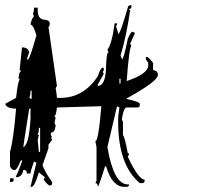

<svg xmlns="http://www.w3.org/2000/svg" viewBox="-20 -721 811 741"><path d="M482.4 -700.7H487.3V-695.8Q487.3 -686.5 478 -686.5Q478 -682.1 482.4 -682.1Q468.8 -586.4 445.3 -505.9Q450.2 -496.6 450.2 -491.7Q457.5 -491.7 473.1 -570.8Q484.4 -598.6 491.7 -598.6L501 -593.8L482.4 -552.2L487.3 -543Q479 -543 468.8 -408.2Q552.2 -436 552.2 -468.8V-478L543 -491.7V-501H547.4Q553.7 -501 570.8 -478V-450.2Q589.4 -448.7 589.4 -431.6Q589.4 -408.2 473.1 -343.3Q468.8 -343.3 468.8 -338.9Q519.5 -328.1 519.5 -320.3V-315.4Q519.5 -306.2 510.3 -306.2H468.8Q457 -306.2 450.2 -259.8L454.6 -250.5V-199.7Q462.4 -189 473.1 -129.9Q478 -129.9 478 -125.5L473.1 -116.2Q514.6 -27.8 538.1 -27.8V-23.4Q538.1 -14.2 528.8 -14.2H519.5Q436 -84.5 436 -250.5V-269Q440.9 -302.2 440.9 -306.2L431.6 -311L394.5 -153.3Q418.9 -9.3 473.1 -9.3H478Q478 0 468.8 0H459.5Q412.6 0 389.6 -79.1H385.3Q363.3 -6.3 357.4 0Q357.4 -14.2 348.1 -14.2L352.5 -23.4V-153.3L348.1 -176.3Q359.9 -176.3 371.1 -311H366.7Q206.5 -306.2 199.7 -306.2Q196.3 -273.9 190.4 -273.9Q190.4 -269 194.8 -269L190.4 -246.1L194.8 -236.8Q191.9 -209 176.3 -209V-199.7L181.2 -190.4H176.3L181.2 -181.2L167 -162.6V-148.4L144 -83.5Q153.3 -57.1 181.2 -18.6V-14.2Q181.2 -4.9 171.9 -4.9Q165.5 -4.9 148.4 -27.8L153.3 -37.1L129.9 -55.7Q113.3 0 102.1 0H97.7L120.6 -92.8L111.3 -97.7Q97.7 -61 97.7 -51.3H83.5Q83.5 -64.9 74.2 -64.9H69.8Q65.9 -37.1 42 -37.1V-42Q49.8 -55.2 64.9 -97.7V-102.1H60.5Q45.4 -64.9 37.1 -64.9H32.7Q25.9 -64.9 18.6 -79.1V-134.8Q32.7 -185.5 42 -301.8Q5.4 -301.8 0 -320.3L42 -343.3Q49.3 -408.2 55.7 -413.1Q55.7 -417.5 51.3 -417.5Q54.2 -445.3 60.5 -445.3Q60.5 -450.2 55.7 -450.2L64.9 -538.1Q88.4 -538.1 92.8 -519.5L83.5 -491.7H88.4Q94.2 -491.7 120.6 -584.5Q109.4 -624 97.7 -626.5Q102.1 -649.4 111.3 -658.7L106.9 -668Q111.3 -675.8 111.3 -691.4H125.5V-682.1Q125.5 -645 153.3 -645Q171.9 -642.6 171.9 -630.9Q171.9 -617.2 167 -617.2L199.7 -389.6L194.8 -380.4Q199.7 -355 199.7 -343.3H213.4Q302.2 -343.3 357.4 -426.8Q368.2 -459.5 376 -459.5H380.4V-450.2Q380.4 -445.3 376 -445.3L380.4 -436L357.4 -394.5V-389.6Q389.6 -389.6 389.6 -473.1Q391.6 -519.5 398.9 -519.5L394.5 -528.8Q412.1 -552.2 422.4 -630.9H431.6V-626.5Q431.6 -621.6 426.8 -621.6Q436 -598.1 436 -589.4Q444.3 -590.8 473.1 -691.4Q474.6 -700.7 482.4 -700.7ZM440.9 -417.5V-398.9H445.3V-417.5ZM97.7 -371.1Q97.7 -350.6 92.8 -343.3L102.1 -338.9V-371.1ZM92.8 -301.8Q69.8 -158.7 69.8 -153.3Q92.8 -162.1 97.7 -264.6V-301.8ZM129.9 -227.5Q129.9 -204.1 125.5 -204.1Q125.5 -199.7 129.9 -199.7L125.5 -181.2L129.9 -134.8H134.8V-227.5ZM18.6 -32.7H32.7V-27.8Q32.7 -18.6 23.4 -18.6H18.6Z"/></svg>

Font: Otrack
Style: Regular
Weight: 400
Designer: Sodina
Foundry: Sodina
Version: Version 2.10 June 16, 2016